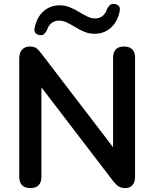

<svg xmlns="http://www.w3.org/2000/svg" viewBox="-20 -950 787 978"><path d="M184 -771Q170 -772 161.5 -781Q153 -790 156 -806Q167 -862 201.5 -892.5Q236 -923 284 -923Q311 -923 335.5 -913Q360 -903 382 -889.5Q404 -876 424.5 -866Q445 -856 465 -856Q488 -856 503.5 -869.5Q519 -883 526 -906Q533 -918 540.5 -924.5Q548 -931 561 -930Q576 -929 584.5 -920Q593 -911 590 -894Q579 -839 544.5 -808.5Q510 -778 462 -778Q434 -778 410 -788Q386 -798 364 -811.5Q342 -825 321.5 -835Q301 -845 281 -845Q258 -845 242 -832Q226 -819 219 -796Q212 -783 204.5 -776.5Q197 -770 184 -771ZM135 8Q78 8 78 -51V-652Q78 -681 92.5 -697Q107 -713 131 -713Q153 -713 164.5 -705Q176 -697 191 -677L556 -200V-655Q556 -713 612 -713Q668 -713 668 -655V-49Q668 -23 655 -7.5Q642 8 619 8Q597 8 584 -0.5Q571 -9 556 -28L191 -505V-51Q191 8 135 8Z"/></svg>

Font: Chiron GoRound TC M
Style: Regular
Weight: 500
Designer: Ryoko NISHIZUKA 西塚涼子 (kana, bopomofo & ideographs); Paul D. Hunt (Latin, Greek & Cyrillic); Sandoll Communications 산돌커뮤니
Foundry: Adobe
Version: Version 1.000;hotconv 1.1.1;makeotfexe 2.6.0